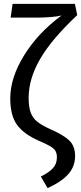

<svg xmlns="http://www.w3.org/2000/svg" viewBox="-20 -759 419 992"><path d="M379 -681Q247 -557 187.5 -454.5Q128 -352 128 -254Q128 -206 138.5 -177.5Q149 -149 173 -130Q197 -111 241 -91Q308 -62 338 -33Q368 -4 368 47Q368 100 334 139.5Q300 179 226 213L191 153Q232 133 253 110.5Q274 88 274 54Q274 34 266.5 21Q259 8 239.5 -3.5Q220 -15 180 -32Q103 -66 68 -114Q33 -162 33 -251Q33 -358 105.5 -474.5Q178 -591 298 -679Q278 -674 243.5 -671Q209 -668 172 -668H35L45 -739H367Z"/></svg>

Font: Fira Sans Condensed
Style: Regular
Weight: 400
Width: 3
Designer: bBox Type GmbH & Carrois Corporate GbR & Edenspiekermann AG
Foundry: bBox Type GmbH & Carrois Corporate GbR & Edenspiekermann AG
Version: Version 4.301